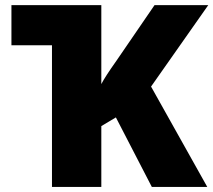

<svg xmlns="http://www.w3.org/2000/svg" viewBox="-20 -734 838 754"><path d="M793.9 0H576.2L435.1 -272.9L377.9 -238.8V0H184.1V-556.2H24.9V-713.9H377.9V-403.8Q392.6 -432.6 437 -495.1L586.9 -713.9H797.9L573.2 -394Z"/></svg>

Font: OpenSansExtrabold
Style: Regular
Weight: 800
Foundry: Ascender Corporation
Version: Version 1.10